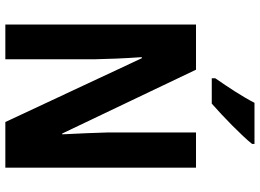

<svg xmlns="http://www.w3.org/2000/svg" viewBox="-147 -826 973 719"><g transform="rotate(90 339.5 -466.5)"><path d="M519 -924V-933H365C342 -888 307 -835 273 -786V-773H368C415 -814 489 -886 519 -924ZM608 0V-714H476V-385C477 -337 480 -279 483 -213H480L241 -714H72V0H202V-333C201 -382 199 -441 194 -511H198L437 0Z"/></g></svg>

Font: Noto Sans Arabic UI Cn
Style: Bold
Weight: 700
Width: 3
Designer: Monotype Design Team, Nadine Chahine and Nizar Qandah
Foundry: Monotype Imaging Inc.
Version: Version 2.010